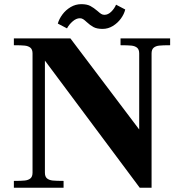

<svg xmlns="http://www.w3.org/2000/svg" viewBox="-20 -880 842 900"><path d="M132.5 -70.5V-629.5Q132.5 -647.8 122.8 -656.1Q113 -664.3 96.4 -666.2Q79.7 -668 45 -668V-700H310L632.5 -273V-629.5Q632.5 -647.8 622.8 -656.1Q613.1 -664.3 596.3 -666.2Q579.5 -668 545 -668V-700H777.5V-668Q743 -668 726.5 -666.2Q710 -664.5 700.2 -656.2Q690.5 -647.9 690.5 -629.5V0H635L190.5 -596V-70.5Q190.5 -52.2 200.2 -43.9Q210 -35.7 226.6 -33.8Q243.3 -32 278 -32V0H45V-32Q79.7 -32 96.4 -33.8Q113 -35.7 122.8 -43.9Q132.5 -52.2 132.5 -70.5ZM386.5 -776.5Q377 -785.5 370 -790Q363 -794.5 354.5 -794.5Q337.5 -794.5 320.8 -780Q304 -765.5 294 -747L251 -769.5Q257 -791 272.5 -812Q288 -833 311.2 -846.8Q334.5 -860.5 361 -860.5Q387.5 -860.5 403.5 -852Q419.5 -843.5 437 -828.5Q447.5 -819 454.2 -814.8Q461 -810.5 469.5 -810.5Q486.5 -810.5 501.5 -825.2Q516.5 -840 524 -858L567 -835.5Q562 -814 546.8 -793Q531.5 -772 509 -758.2Q486.5 -744.5 461 -744.5Q434.5 -744.5 418.5 -753Q402.5 -761.5 386.5 -776.5Z"/></svg>

Font: Didactic
Style: Regular
Weight: 400
Designer: Tyler Finck
Foundry: Etcetera Type Co
Version: Version 3.007;FEAKit 1.0